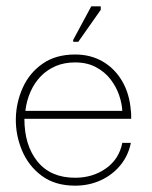

<svg xmlns="http://www.w3.org/2000/svg" viewBox="-20 -576 479 606"><path d="M217 10Q154 10 112 -21Q70 -52 49.5 -101Q29 -150 30 -202Q31 -253 52 -299.5Q73 -346 114.5 -375Q156 -404 217 -404Q266 -404 304 -382Q342 -360 365.5 -320Q389 -280 393 -226Q394 -220 394 -213.5Q394 -207 394 -201H57Q57 -117 98.5 -66Q140 -15 217 -15Q273 -15 314.5 -44.5Q356 -74 366 -125H393Q385 -85 360 -54.5Q335 -24 298 -7Q261 10 217 10ZM60 -226H366Q365 -249 356 -275.5Q347 -302 329 -325.5Q311 -349 283 -364Q255 -379 217 -379Q183 -379 156 -367.5Q129 -356 109 -335.5Q89 -315 76.5 -287Q64 -259 60 -226ZM227 -444H211V-450L268 -556H298V-545Z"/></svg>

Font: Darker Grotesque Light Light
Style: Regular
Weight: 300
Version: Version 1.000;gftools[0.9.28]